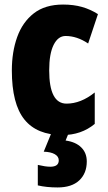

<svg xmlns="http://www.w3.org/2000/svg" viewBox="-20 -583 473 843"><path d="M254 10Q142 10 87 -58.5Q32 -127 32 -274Q32 -355 55.5 -420.5Q79 -486 128.5 -524.5Q178 -563 257 -563Q303 -563 340 -552.5Q377 -542 410 -521L367 -392Q318 -425 268 -425Q235 -425 215.5 -386Q196 -347 196 -274Q196 -128 272 -128Q335 -128 396 -177V-39Q337 10 254 10ZM361 126Q361 178 328 209Q295 240 233 240Q184 240 146 231V141Q163 145 176.5 147Q190 149 201 149Q238 149 238 121Q238 104 220.5 94Q203 84 172 83L206 0H282L268 34Q312 40 336.5 64Q361 88 361 126Z"/></svg>

Font: Noto Sans Sinhala UI ExtraCondensed Black
Style: Regular
Weight: 900
Width: 2
Designer: Jelle Bosma - Monotype Design Team
Foundry: Monotype Imaging Inc.
Version: Version 2.006; ttfautohint (v1.8.4.7-5d5b)